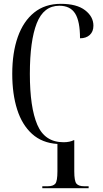

<svg xmlns="http://www.w3.org/2000/svg" viewBox="-20 -744 537 1003"><path d="M201 239V229H229Q258 229 269 215.5Q280 202 280 151V8Q200 3 147.5 -44.5Q95 -92 69.5 -172.5Q44 -253 44 -358Q44 -469 73 -551Q102 -633 158.5 -678.5Q215 -724 298 -724Q381 -724 424.5 -690.5Q468 -657 468 -610Q468 -579 449 -561.5Q430 -544 398 -544Q398 -633 372.5 -673.5Q347 -714 290 -714Q208 -714 172 -622.5Q136 -531 136 -358Q136 -183 175 -92Q214 -1 312 -1Q344 -1 366 -12H368V151Q368 202 379.5 215.5Q391 229 420 229H443V239Z"/></svg>

Font: Noto Serif Display ExtraCondensed
Style: Regular
Weight: 400
Width: 2
Designer: Monotype Design Team
Foundry: Monotype Imaging Inc.
Version: Version 2.009